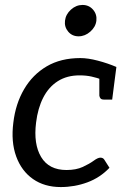

<svg xmlns="http://www.w3.org/2000/svg" viewBox="-20 -750 513 777"><path d="M226 7Q160 7 113.5 -25.5Q67 -58 45.5 -117Q24 -176 34 -254Q43 -330 77.5 -389Q112 -448 169 -481.5Q226 -515 305 -515Q336 -515 376 -504.5Q416 -494 451 -479L444 -425L392 -428Q373 -435 351 -440Q329 -445 302 -445Q251 -445 214 -421.5Q177 -398 155 -355Q133 -312 126 -254Q115 -167 146.5 -114.5Q178 -62 249 -62Q288 -62 315 -74.5Q342 -87 359 -99.5Q376 -112 386 -112Q397 -112 402 -104L423 -71Q385 -31 333.5 -12Q282 7 226 7ZM382 -438 444 -425 434 -347H401Q391 -347 387 -351.5Q383 -356 382 -363ZM298 -603Q272 -603 256 -622Q240 -641 243 -666Q246 -692 267 -711Q288 -730 314 -730Q340 -730 356.5 -711Q373 -692 370 -666Q367 -641 345.5 -622Q324 -603 298 -603Z"/></svg>

Font: Aleo
Style: Italic
Weight: 400
Italic angle: -7°
Designer: Alessio Laiso
Foundry: Alessio Laiso
Version: Version 2.001;gftools[0.9.29]